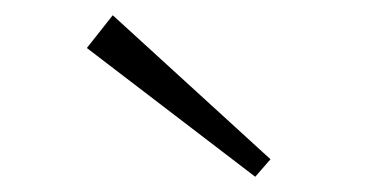

<svg xmlns="http://www.w3.org/2000/svg" viewBox="-20 -992 502 252"><path d="M315 -760 94 -929 128 -972 335 -783Z"/></svg>

Font: BioRhyme Light
Style: Regular
Weight: 300
Designer: Aoife Mooney
Foundry: Aoife Mooney Type
Version: Version 1.600;gftools[0.9.33]